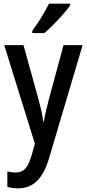

<svg xmlns="http://www.w3.org/2000/svg" viewBox="-20 -837 472 1046"><path d="M3 -591H108L190 -295Q198 -265 205 -234.5Q212 -204 216 -174H219Q223 -200 230 -230.5Q237 -261 246 -295L326 -591H430L247 26Q222 110 181 149.5Q140 189 79 189Q63 189 48 187Q33 185 20 181V97Q30 99 41.5 101Q53 103 65 103Q99 103 119 80Q139 57 154 3L170 -54ZM362 -808Q349 -788 324 -759.5Q299 -731 271.5 -703.5Q244 -676 222 -657H156V-669Q182 -705 206 -744Q230 -783 247 -817H362Z"/></svg>

Font: Noto Sans Tamil UI Condensed Medium
Style: Regular
Weight: 500
Width: 3
Designer: Jelle Bosma - Monotype Design Team
Foundry: Monotype Imaging Inc.
Version: Version 2.004; ttfautohint (v1.8.4.7-5d5b)